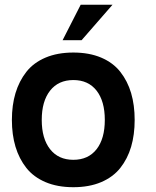

<svg xmlns="http://www.w3.org/2000/svg" viewBox="-20 -760 654 804"><path d="M189.7 -380.4Q154.8 -335.9 154.8 -257.8Q154.8 -179.7 189.7 -135.3Q224.6 -90.8 287.1 -90.8Q349.6 -90.8 384.3 -135Q418.9 -179.2 418.9 -257.8Q418.9 -336.4 384.3 -380.6Q349.6 -424.8 287.1 -424.8Q224.6 -424.8 189.7 -380.4ZM44.9 -145.5Q29.8 -195.8 29.8 -257.8Q29.8 -319.8 44.9 -370.1Q60.1 -420.4 90.3 -459Q120.6 -497.6 170.7 -518.8Q220.7 -540 287.1 -540Q353.5 -540 403.6 -518.8Q453.6 -497.6 483.9 -459Q514.2 -420.4 529.1 -370.1Q543.9 -319.8 543.9 -257.8Q543.9 -195.8 529.1 -145.5Q514.2 -95.2 483.9 -56.9Q453.6 -18.6 403.6 2.7Q353.5 23.9 287.1 23.9Q220.7 23.9 170.7 2.7Q120.6 -18.6 90.3 -56.9Q60.1 -95.2 44.9 -145.5ZM317.9 -740.2H451.2L321.8 -591.8H242.2Z"/></svg>

Font: Miedinger*
Style: Bold
Weight: 700
Version: Version 001.000